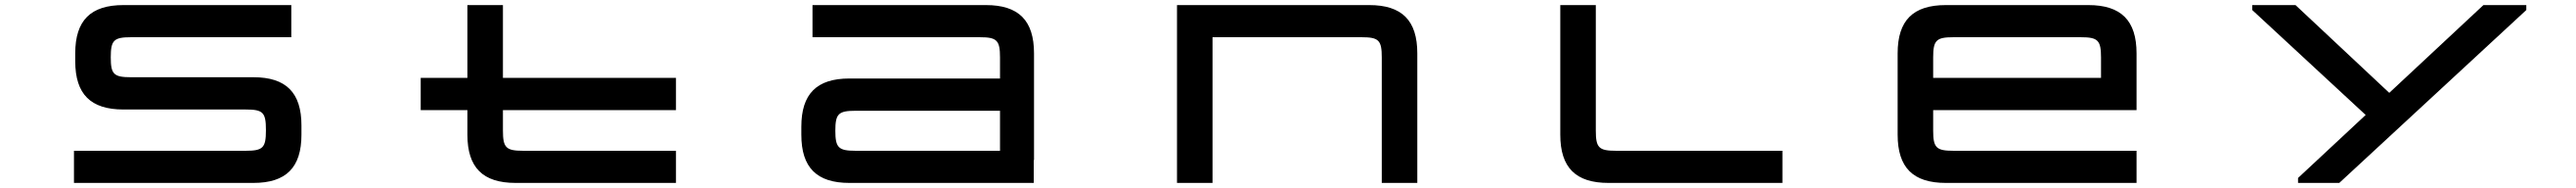

<svg xmlns="http://www.w3.org/2000/svg" viewBox="-20 -720 10150 740"><path d="M1128 -700H466.5C337 -700 276.5 -639.5 276.5 -510V-479C276.5 -349.5 337 -289 466.5 -289H948.5C1016.5 -289 1028 -277.5 1028 -209V-206.5C1028 -138.5 1016.5 -126.5 948.5 -126.5H271.5V0H978.5C1107.5 0 1168 -60.5 1168 -190V-226C1168 -355.5 1107.5 -416 978.5 -416H496.5C428.5 -416 416.5 -427.5 416.5 -494.5C416.5 -561.5 428.5 -573.5 496.5 -573.5H1128Z M1638 -413.5V-286.5H1822V-190C1822 -60.5 1882.5 0 2012 0H2644V-126.5H2042C1974 -126.5 1962 -138.5 1962 -206.5V-286.5H2644V-413.5H1962V-700H1822V-413.5Z M3352 -284H3921V-126.5H3352C3284.5 -126.5 3272 -138.5 3272 -205.5C3272 -272.5 3284.5 -284 3352 -284ZM3138 -190C3138 -60.5 3198.5 0 3327.5 0H4054V-90H4055V-510C4055 -639.5 3994.5 -700 3865.5 -700H3182V-573.5H3841C3909 -573.5 3921 -561.5 3921 -493.5V-411H3327.5C3198.5 -411 3138 -350.5 3138 -221Z M4618.5 -700V0H4758.5V-573.5H5346C5414 -573.5 5425.5 -561.5 5425.5 -493.5V0H5565.5V-510C5565.5 -639.5 5505 -700 5376 -700Z M6129 -700V-190C6129 -60.5 6189.5 0 6319 0H7004.5V-126.5H6349C6280.5 -126.5 6269 -138.5 6269 -206.5V-700Z M8210 -700H7648.5C7519 -700 7458.5 -639.5 7458.5 -510V-190C7458.5 -60.5 7519 0 7648.5 0H8400V-126.5H7678.5C7610.5 -126.5 7598.5 -138.5 7598.5 -206.5V-286.5H8400V-510C8400 -639.5 8339 -700 8210 -700ZM7598.5 -413.5V-493.5C7598.5 -561.5 7610.5 -573.5 7678.5 -573.5H8180C8248 -573.5 8260 -561.5 8260 -493.5V-413.5Z M9026.5 -700H8856V-680.5L9303 -267.5L9036.5 -19.5V0H9199L9936 -680.5V-700H9767L9396 -354.5Z"/></svg>

Font: Melete Medium
Style: Regular
Weight: 500
Width: 6
Designer: Sora Sagano
Foundry: DOT COLON
Version: Version 0.200;FEAKit 1.0